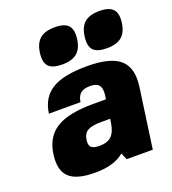

<svg xmlns="http://www.w3.org/2000/svg" viewBox="-138 -854 869 969"><g transform="rotate(-20 297.0 -370.0)"><path d="M208.5 9.8Q108.9 9.8 69.1 -28.1Q29.3 -65.9 41 -149.9Q53.2 -239.3 118.4 -279.5Q183.6 -319.8 314.9 -319.8H384.8L387.7 -339.8Q392.6 -376.5 379.4 -393.3Q366.2 -410.2 332.5 -410.2Q298.3 -410.2 281 -396Q263.7 -381.8 259.3 -350.1H89.4Q101.1 -434.1 163.3 -471.9Q225.6 -509.8 351.6 -509.8Q477.5 -509.8 528.3 -464.6Q579.1 -419.4 564.9 -319.8L520 0H379.9L364.3 -36.1Q310.5 9.8 208.5 9.8ZM371.1 -220.2H320.8Q272.5 -220.2 250 -207Q227.5 -193.8 222.7 -160.2Q218.8 -132.3 231 -121.1Q243.2 -109.9 275.4 -109.9Q317.4 -109.9 339.4 -131.3Q361.3 -152.8 368.2 -200.2ZM352.1 -654.8Q345.2 -605.5 318.1 -582.8Q291 -560.1 238.8 -560.1Q186 -560.1 165.5 -582.5Q145 -605 151.9 -654.8Q158.7 -704.1 186 -727.1Q213.4 -750 265.6 -750Q317.9 -750 338.4 -727.3Q358.9 -704.6 352.1 -654.8ZM392.1 -654.8Q398.9 -704.6 426 -727.3Q453.1 -750 505.4 -750Q557.6 -750 578.4 -727.1Q599.1 -704.1 592.3 -654.8Q585.4 -605.5 558.1 -582.8Q530.8 -560.1 478.5 -560.1Q426.3 -560.1 405.8 -582.3Q385.3 -604.5 392.1 -654.8Z"/></g></svg>

Font: Fivo Sans Heavy
Style: Regular
Weight: 900
Designer: Alexander Slobzheninov
Foundry: Alexander Slobzheninov
Version: 1.0